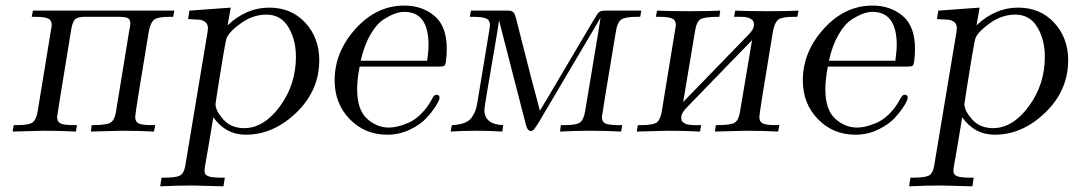

<svg xmlns="http://www.w3.org/2000/svg" viewBox="-20 -468 3820 683"><path d="M24.9 0 28.8 -22.9Q28.8 -22.9 41 -22.9Q83 -22.9 95.9 -32.5Q108.9 -42 113.8 -70.8Q163.6 -372.6 164.1 -377.9Q164.1 -396 151.1 -402.1Q138.2 -408.2 103 -408.2H92.8L97.2 -430.2H600.1L596.2 -408.2H584Q542 -408.2 529.1 -398.7Q516.1 -389.2 509.8 -358.9Q460.9 -65.9 460.9 -51.8Q460.9 -34.7 473.4 -28.8Q485.8 -22.9 521 -22.9H532.2L527.8 0Q470.7 -2.9 413.1 -2.9Q401.9 -2.9 303.2 0L306.2 -22.9H310.1Q356 -22.9 371.6 -31Q387.2 -39.1 392.1 -67.9L439.9 -359.9Q439.9 -362.8 441.9 -370.8Q443.8 -378.9 443.8 -383.8Q443.8 -399.9 433.8 -404.1Q423.8 -408.2 398.9 -408.2H282.2Q258.3 -408.2 248.5 -400.6Q238.8 -393.1 233.9 -366.2Q183.1 -57.1 183.1 -51.8Q183.1 -34.7 195.6 -28.8Q208 -22.9 244.1 -22.9H253.9L250 0Q192.9 -2.9 134.8 -2.9Q124 -2.9 24.9 0Z M549.8 194.8 554.7 164.1H560.5Q604.5 164.1 619.1 157Q633.8 149.9 638.7 124L714.8 -333Q719.7 -357.9 719.7 -367.2Q719.7 -382.3 710.2 -389.6Q700.7 -397 688.7 -397.9Q676.8 -398.9 654.8 -399.9Q650.9 -399.9 648.9 -399.9L653.8 -430.2L800.8 -440.9L789.6 -377.9Q856.4 -440.9 937.5 -440.9Q1016.6 -440.9 1066.2 -387Q1115.7 -333 1115.7 -253.9Q1115.7 -146 1034.2 -67.4Q952.6 11.2 854.5 11.2Q782.7 11.2 738.8 -50.8Q730 3.4 721.9 50.8Q713.9 98.1 710.7 115Q707.5 131.8 707.5 139.2Q707.5 154.3 721.7 159.2Q735.8 164.1 770.5 164.1H779.8L774.9 194.8Q675.8 191.9 665.5 191.9Q608.9 191.9 549.8 194.8ZM746.6 -98.1Q746.6 -74.2 774.2 -43.2Q801.8 -12.2 848.6 -12.2Q918.5 -12.2 975.6 -89.6Q1032.7 -167 1032.7 -266.1Q1032.7 -326.2 1006.1 -371.1Q979.5 -416 927.7 -416Q880.9 -416 839.4 -387Q797.9 -357.9 786.6 -334Q783.7 -328.1 773.7 -269Q763.7 -210 755.1 -154.5Q746.6 -99.1 746.6 -98.1Z M1170.4 -182.1Q1170.4 -283.2 1244.9 -365.7Q1319.3 -448.2 1418.5 -448.2Q1481.4 -448.2 1525.4 -411.6Q1569.3 -375 1569.3 -293.9Q1569.3 -272 1566.4 -250Q1564.5 -235.8 1559.8 -233.4Q1555.2 -231 1537.6 -231H1259.3Q1250.5 -186 1250.5 -150.9Q1250.5 -77.6 1285.4 -45.9Q1320.3 -14.2 1363.3 -14.2Q1376.5 -14.2 1392.3 -17.6Q1408.2 -21 1431.4 -30.5Q1454.6 -40 1477.5 -62.5Q1500.5 -85 1517.6 -117.2Q1524.4 -131.3 1532.2 -130.9Q1543.5 -130.9 1543.5 -120.1Q1543.5 -112.3 1531 -92Q1518.6 -71.8 1497.1 -48.3Q1475.6 -24.9 1438 -6.8Q1400.4 11.2 1357.4 11.2Q1278.3 11.2 1224.4 -43.9Q1170.4 -99.1 1170.4 -182.1ZM1263.2 -252H1499.5Q1504.4 -286.1 1504.4 -308.1Q1504.4 -426.3 1417.5 -425.8Q1404.3 -425.8 1387.5 -420.4Q1370.6 -415 1345.5 -399.4Q1320.3 -383.8 1297.9 -345.5Q1275.4 -307.1 1263.2 -252Z M1583 0 1587.4 -22.9Q1614.3 -23.9 1632.3 -31Q1650.4 -38.1 1659.4 -52Q1668.5 -65.9 1672.4 -77.9Q1676.3 -89.8 1679.2 -109.9L1720.2 -357.9Q1723.1 -376 1723.1 -377.9Q1723.1 -396 1709.7 -402.1Q1696.3 -408.2 1661.1 -408.2H1651.4L1655.3 -430.2H1787.1Q1799.3 -430.2 1804.7 -425.5Q1810.1 -420.9 1811 -417.5Q1812 -414.1 1816.4 -399.9Q1838.4 -314 1855.7 -245.4Q1873 -176.8 1880.6 -149.9Q1888.2 -123 1892.8 -104Q1897.5 -85 1900.4 -74.2L1923.3 -111.8L2091.3 -396Q2105.5 -419.9 2111.3 -425Q2117.2 -430.2 2134.3 -430.2H2261.2L2257.3 -408.2H2245.1Q2203.1 -408.2 2189.7 -398.2Q2176.3 -388.2 2171.4 -358.9Q2121.6 -60.1 2121.1 -51.8Q2121.1 -34.7 2133.5 -28.8Q2146 -22.9 2182.1 -22.9H2193.4L2189.5 0Q2133.3 -2.9 2077.1 -2.9H2074.2Q2030.3 -2.9 1972.2 0L1975.1 -22.9H1988.3Q2032.2 -22.9 2044.7 -33.4Q2057.1 -43.9 2062 -75.2L2110.4 -366.2L2116.2 -404.8L1904.3 -45.9Q1902.3 -42 1898.2 -35.4Q1894 -28.8 1892.1 -25.9Q1890.1 -22.9 1887.2 -18.6Q1884.3 -14.2 1882.3 -11.5Q1880.4 -8.8 1877.7 -6.3Q1875 -3.9 1873 -2.9Q1871.1 -2 1868.2 -2Q1856 -2 1850.1 -26.9L1766.1 -353Q1764.2 -359.9 1760.7 -374.5Q1757.3 -389.2 1755.4 -396Q1751.5 -368.2 1738.3 -291Q1725.1 -213.9 1714.1 -149.4Q1703.1 -85 1703.1 -77.1Q1703.1 -25.4 1770 -22.9L1767.1 0Q1721.2 -2.9 1674.3 -2.9Q1627.9 -2.9 1583 0Z M2245.1 0 2249 -22.9Q2249 -22.9 2261.2 -22.9Q2303.2 -22.9 2316.2 -32.5Q2329.1 -42 2334 -70.8Q2383.8 -372.6 2384.3 -377.9Q2384.3 -396 2371.3 -402.1Q2358.4 -408.2 2323.2 -408.2H2313L2317.4 -430.2Q2356.4 -428.2 2433.1 -428.2Q2506.3 -428.2 2542 -430.2L2539.1 -408.2H2537.1Q2486.3 -408.2 2472.2 -399.7Q2458 -391.1 2453.1 -360.8L2410.2 -105L2643.1 -345.2Q2662.1 -364.3 2662.1 -378.9Q2662.1 -384.8 2660.6 -389.9Q2659.2 -395 2654.8 -397.9Q2650.4 -400.9 2647.2 -402.8Q2644 -404.8 2637.2 -406Q2630.4 -407.2 2627.2 -407.7Q2624 -408.2 2615.2 -408.2Q2606.4 -408.2 2604 -408.2H2591.3L2595.2 -430.2Q2634.3 -428.2 2711.4 -428.2Q2784.7 -428.2 2820.3 -430.2L2816.4 -408.2H2804.2Q2762.2 -408.2 2749.3 -398.7Q2736.3 -389.2 2730 -358.9Q2681.2 -65.9 2681.2 -51.8Q2681.2 -34.7 2693.6 -28.8Q2706.1 -22.9 2741.2 -22.9H2752.4L2748 0Q2690.9 -2.9 2633.3 -2.9Q2622.1 -2.9 2523.4 0L2526.4 -22.9H2530.3Q2579.1 -22.9 2593.3 -31.5Q2607.4 -40 2612.3 -69.8L2655.3 -325.2L2422.4 -85Q2403.3 -64.9 2403.3 -50.8Q2403.3 -44.9 2404.8 -40Q2406.2 -35.2 2410.6 -32.5Q2415 -29.8 2418.2 -27.8Q2421.4 -25.9 2428.2 -24.9Q2435.1 -23.9 2438.7 -23.4Q2442.4 -22.9 2450.7 -22.9Q2459 -22.9 2461.4 -22.9H2474.1L2470.2 0Q2413.1 -2.9 2355 -2.9Q2344.2 -2.9 2245.1 0Z M2835.9 -182.1Q2835.9 -283.2 2910.4 -365.7Q2984.9 -448.2 3084 -448.2Q3147 -448.2 3190.9 -411.6Q3234.9 -375 3234.9 -293.9Q3234.9 -272 3231.9 -250Q3230 -235.8 3225.3 -233.4Q3220.7 -231 3203.1 -231H2924.8Q2916 -186 2916 -150.9Q2916 -77.6 2950.9 -45.9Q2985.8 -14.2 3028.8 -14.2Q3042 -14.2 3057.9 -17.6Q3073.7 -21 3096.9 -30.5Q3120.1 -40 3143.1 -62.5Q3166 -85 3183.1 -117.2Q3189.9 -131.3 3197.8 -130.9Q3209 -130.9 3209 -120.1Q3209 -112.3 3196.5 -92Q3184.1 -71.8 3162.6 -48.3Q3141.1 -24.9 3103.5 -6.8Q3065.9 11.2 3022.9 11.2Q2943.8 11.2 2889.9 -43.9Q2835.9 -99.1 2835.9 -182.1ZM2928.7 -252H3165Q3169.9 -286.1 3169.9 -308.1Q3169.9 -426.3 3083 -425.8Q3069.8 -425.8 3053 -420.4Q3036.1 -415 3011 -399.4Q2985.8 -383.8 2963.4 -345.5Q2940.9 -307.1 2928.7 -252Z M3213.9 194.8 3218.8 164.1H3224.6Q3268.6 164.1 3283.2 157Q3297.9 149.9 3302.7 124L3378.9 -333Q3383.8 -357.9 3383.8 -367.2Q3383.8 -382.3 3374.3 -389.6Q3364.7 -397 3352.8 -397.9Q3340.8 -398.9 3318.8 -399.9Q3314.9 -399.9 3313 -399.9L3317.9 -430.2L3464.8 -440.9L3453.6 -377.9Q3520.5 -440.9 3601.6 -440.9Q3680.7 -440.9 3730.2 -387Q3779.8 -333 3779.8 -253.9Q3779.8 -146 3698.2 -67.4Q3616.7 11.2 3518.6 11.2Q3446.8 11.2 3402.8 -50.8Q3394 3.4 3386 50.8Q3377.9 98.1 3374.8 115Q3371.6 131.8 3371.6 139.2Q3371.6 154.3 3385.7 159.2Q3399.9 164.1 3434.6 164.1H3443.8L3439 194.8Q3339.8 191.9 3329.6 191.9Q3272.9 191.9 3213.9 194.8ZM3410.6 -98.1Q3410.6 -74.2 3438.2 -43.2Q3465.8 -12.2 3512.7 -12.2Q3582.5 -12.2 3639.6 -89.6Q3696.8 -167 3696.8 -266.1Q3696.8 -326.2 3670.2 -371.1Q3643.6 -416 3591.8 -416Q3544.9 -416 3503.4 -387Q3461.9 -357.9 3450.7 -334Q3447.8 -328.1 3437.7 -269Q3427.7 -210 3419.2 -154.5Q3410.6 -99.1 3410.6 -98.1Z"/></svg>

Font: CMU Serif Extra
Style: RomanSlanted
Weight: 500
Italic angle: -9.46001°
Version: Version 0.7.0